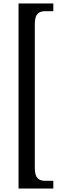

<svg xmlns="http://www.w3.org/2000/svg" viewBox="-20 -819 363 1098"><path d="M86 -799V259H285V215H240C207 215 179 205 179 142V-682C179 -745 207 -755 240 -755H285V-799Z"/></svg>

Font: Noto Serif Sinhala ExtraCondensed Medium
Style: Regular
Weight: 500
Width: 2
Designer: Jelle Bosma - Monotype Design Team
Foundry: Monotype Imaging Inc.
Version: Version 2.007